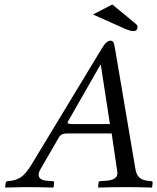

<svg xmlns="http://www.w3.org/2000/svg" viewBox="-20 -841 707 863"><path d="M598.1 -720.2Q598.1 -701.2 579.1 -701.2Q565.9 -701.2 539.1 -712.9L397.9 -775.9L484.9 -820.8L586.9 -736.8Q598.1 -728 598.1 -720.2ZM307.1 -283.2H474.1L433.1 -549.8H431.2L286.1 -295.9Q283.7 -292.5 283.7 -290Q283.7 -283.2 307.1 -283.2ZM161.1 -79.1Q153.8 -66.9 153.8 -55.7Q153.8 -31.7 189.9 -28.8L216.8 -26.9Q223.6 -26.9 223.1 -19L221.2 0L217.8 2Q147.9 0 92.8 0Q75.7 0 3.9 2L2.9 0L5.9 -19Q6.8 -26.9 15.1 -26.9Q50.3 -28.8 73.2 -43.9Q96.2 -59.1 122.1 -102.1L437 -622.1Q458 -658.2 476.1 -658.2Q485.8 -658.2 489.5 -651.1Q493.2 -644 496.1 -627.9L587.9 -85.9Q591.8 -57.1 605.5 -43.9Q619.1 -30.8 647.9 -27.8L658.2 -26.9Q667 -26.9 666 -19L664.1 0L662.1 2Q592.3 0 548.8 0Q493.7 0 421.9 2L420.9 0L422.9 -19Q423.8 -26.9 431.2 -26.9L459 -28.8Q507.8 -32.7 507.8 -62.5Q507.8 -66.9 506.8 -71.8L481.9 -241.2H282.2Q254.4 -241.2 245.1 -224.1Z"/></svg>

Font: Linux Libertine
Style: Italic
Weight: 400
Italic angle: -12°
Designer: Philipp H. Poll
Foundry: Philipp H. Poll
Version: Version 5.1.6 ; ttfautohint (v0.9)